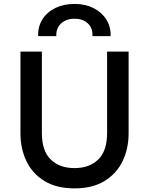

<svg xmlns="http://www.w3.org/2000/svg" viewBox="-20 -970 780 1004"><path d="M369.5 15Q276 15 213.2 -23Q150.5 -61 118.8 -126.2Q87 -191.5 87 -273V-700H199V-274Q199 -181.5 245 -136.2Q291 -91 369.5 -91Q448 -91 494 -136.2Q540 -181.5 540 -274V-700H652.5V-273Q652.5 -192 620.8 -126.8Q589 -61.5 526.2 -23.2Q463.5 15 369.5 15ZM179.5 -781Q178 -831.5 202.2 -869.5Q226.5 -907.5 270 -928.5Q313.5 -949.5 370 -949.5Q426 -949.5 469 -927.8Q512 -906 536 -868Q560 -830 558.5 -781H463.5Q466 -822 440 -847Q414 -872 370 -872Q325.5 -872 299 -847Q272.5 -822 274.5 -781Z"/></svg>

Font: Geologica Roman
Style: Regular
Weight: 400
Designer: Sindre Bremnes, Frode Helland
Foundry: Monokrom Skriftforlag AS
Version: Version 1.010;gftools[0.9.28]